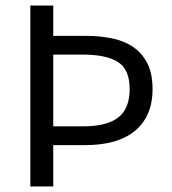

<svg xmlns="http://www.w3.org/2000/svg" viewBox="-20 -676 623 696"><path d="M90 -656H173V-546H291Q345 -546 390 -536Q435 -526 466.5 -503Q498 -480 515.5 -443.5Q533 -407 533 -353Q533 -301 515.5 -262.5Q498 -224 466 -199Q434 -174 389.5 -162Q345 -150 291 -150H173V0H90ZM281 -218Q367 -218 408.5 -250Q450 -282 450 -353Q450 -424 408 -451Q366 -478 281 -478H173V-218Z"/></svg>

Font: Myanmar Sanpya
Style: Regular
Weight: 400
Designer: Danh Hong
Foundry: Google Inc.
Version: Version 2.00 November 22, 2015